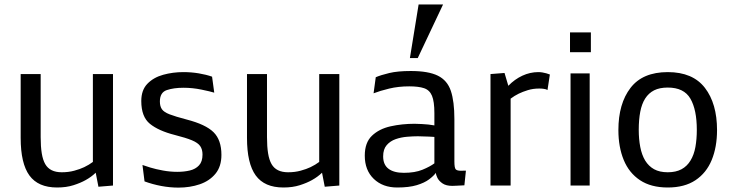

<svg xmlns="http://www.w3.org/2000/svg" viewBox="-20 -833 3291 862"><path d="M236.3 8.8Q151.4 8.8 112.1 -45.2Q72.8 -99.1 72.8 -213.9V-500.5H162.6V-217.3Q162.6 -174.8 167.5 -144.8Q172.4 -114.7 183.1 -96.2Q204.1 -59.6 257.3 -59.6Q288.1 -59.6 313.7 -66.7Q339.4 -73.7 357.9 -82.5Q380.4 -93.3 397 -106V-500.5H487.3V0L421.9 5.4L409.7 -57.6Q390.1 -38.6 364.3 -24.4Q341.8 -11.7 309.8 -1.5Q277.8 8.8 236.3 8.8Z M781.2 9.3Q743.2 9.3 704.1 2Q665 -5.4 628.9 -18.6L619.6 -92.3Q629.9 -88.4 654.8 -80.8Q679.7 -73.2 711.9 -67.4Q744.1 -61.5 775.9 -61.5Q806.6 -61.5 832.3 -67.6Q857.9 -73.7 873.5 -90.6Q889.2 -107.4 889.2 -139.2Q889.2 -162.1 878.9 -177Q868.7 -191.9 841.8 -203.1Q814.9 -214.4 764.6 -227.1Q691.9 -245.6 653.1 -277.1Q614.3 -308.6 614.3 -379.4Q614.3 -428.7 641.8 -457Q669.4 -485.4 712.6 -497.3Q755.9 -509.3 803.2 -509.3Q838.4 -509.3 872.3 -503.7Q906.2 -498 932.1 -488.8L941.9 -417Q924.8 -422.4 884.5 -430.7Q844.2 -439 803.7 -439Q759.8 -439 728.8 -428.5Q697.8 -418 697.8 -377.4Q697.8 -356 706.8 -342.8Q715.8 -329.6 741.7 -319.6Q767.6 -309.6 817.9 -296.4Q903.3 -274.4 938.7 -239.5Q974.1 -204.6 974.1 -137.7Q974.1 -85.4 947.3 -53Q920.4 -20.5 876.7 -5.6Q833 9.3 781.2 9.3Z M1252.4 8.8Q1167.5 8.8 1128.2 -45.2Q1088.9 -99.1 1088.9 -213.9V-500.5H1178.7V-217.3Q1178.7 -174.8 1183.6 -144.8Q1188.5 -114.7 1199.2 -96.2Q1220.2 -59.6 1273.4 -59.6Q1304.2 -59.6 1329.8 -66.7Q1355.5 -73.7 1374 -82.5Q1396.5 -93.3 1413.1 -106V-500.5H1503.4V0L1438 5.4L1425.8 -57.6Q1406.2 -38.6 1380.4 -24.4Q1357.9 -11.7 1325.9 -1.5Q1293.9 8.8 1252.4 8.8Z M2020 -107.9Q2020 -79.6 2025.9 -73Q2031.7 -66.4 2049.3 -66.4Q2054.7 -66.4 2060.8 -66.7Q2066.9 -66.9 2071.8 -66.9L2064.9 -1Q2064.9 -1 2054.4 -0.5Q2043.9 0 2031.2 0.7Q2018.6 1.5 2010.7 1.5Q1982.9 1.5 1966.8 -9.5Q1950.7 -20.5 1943.8 -34.4Q1937 -48.3 1937 -57.1Q1926.8 -43 1906.2 -27.6Q1885.7 -12.2 1851.1 -1.7Q1816.4 8.8 1763.2 8.8Q1698.2 8.8 1658 -30Q1617.7 -68.8 1617.7 -134.3Q1617.7 -192.9 1649.9 -223.6Q1682.1 -254.4 1733.4 -265.9Q1784.7 -277.3 1841.3 -277.3Q1858.4 -277.3 1874.5 -276.1Q1890.6 -274.9 1903.3 -273.9L1930.2 -270V-325.2Q1930.2 -377.4 1919.4 -403.1Q1908.7 -428.7 1884 -437Q1859.4 -445.3 1817.4 -445.3Q1768.6 -445.3 1727.3 -435.3Q1686 -425.3 1657.2 -414.1L1667 -486.3Q1689.9 -496.1 1727.5 -505.1Q1765.1 -514.2 1824.2 -514.2Q1903.3 -514.2 1945.8 -493.2Q1988.3 -472.2 2004.2 -424.8Q2020 -377.4 2020 -298.3ZM1856 -221.2Q1834.5 -221.2 1807.6 -219Q1780.8 -216.8 1756.3 -208.3Q1731.9 -199.7 1716.1 -181.4Q1700.2 -163.1 1700.2 -130.9Q1700.2 -93.3 1724.4 -75.2Q1748.5 -57.1 1793 -57.1Q1842.8 -57.1 1876.7 -71Q1910.6 -85 1930.2 -99.6V-218.3L1906.2 -219.7ZM1820.3 -572.3 1859.4 -813H1969.2L1855.5 -572.3Z M2182.1 0V-500.5L2245.1 -505.4L2262.2 -447.8Q2290.5 -477.1 2325.2 -493.2Q2359.9 -509.3 2397 -509.3Q2406.7 -509.3 2416 -507.6Q2425.3 -505.9 2432.6 -503.9Q2439.9 -502 2448.7 -498.5L2438 -428.7Q2436 -430.2 2431.2 -432.1Q2427.2 -433.1 2419.9 -434.3Q2412.6 -435.5 2400.9 -435.5Q2373 -435.5 2349.6 -428.2Q2326.2 -420.9 2309.1 -412.6Q2299.3 -407.7 2290 -402.1Q2280.8 -396.5 2272.5 -390.1V0Z M2539.1 -598.6V-687.5H2632.8V-598.6ZM2541.5 0V-503.4H2627.4V0Z M2978 8.8Q2902.8 8.8 2853.5 -23.9Q2804.2 -56.6 2780.3 -114.7Q2756.3 -172.9 2756.3 -249Q2756.3 -367.7 2810.8 -438.5Q2865.2 -509.3 2978 -509.3Q3090.3 -509.3 3144.8 -438.5Q3199.2 -367.7 3199.2 -249Q3199.2 -172.9 3175.3 -114.7Q3151.4 -56.6 3102.3 -23.9Q3053.2 8.8 2978 8.8ZM2978 -59.6Q3014.6 -59.6 3039.8 -73.2Q3064.9 -86.9 3080.1 -112.3Q3095.7 -137.7 3102.1 -173.1Q3108.4 -208.5 3108.4 -250Q3108.4 -340.3 3079.6 -390.1Q3050.8 -439.9 2978 -439.9Q2941.4 -439.9 2916.7 -427.5Q2892.1 -415 2876.5 -390.6Q2861.3 -366.7 2854.5 -331.3Q2847.7 -295.9 2847.7 -250Q2847.7 -208.5 2854.5 -173.1Q2861.3 -137.7 2876.5 -112.3Q2892.1 -86.9 2916.7 -73.2Q2941.4 -59.6 2978 -59.6Z"/></svg>

Font: Mako
Style: Regular
Weight: 400
Designer: vernon adams
Foundry: vernon adams
Version: Version 1.100; ttfautohint (v1.8.4.7-5d5b);gftools[0.9.33]